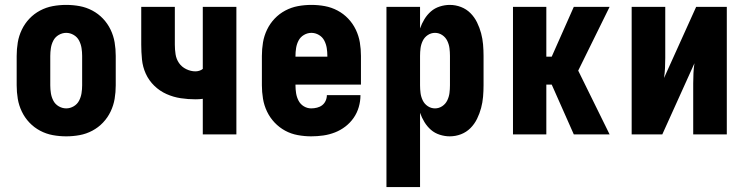

<svg xmlns="http://www.w3.org/2000/svg" viewBox="-20 -548 3040 783"><path d="M250 8Q222 8 195 3Q168 -2 143.5 -15Q119 -28 100 -48Q81 -68 69 -93Q57 -118 52.5 -145Q48 -172 48 -200V-320Q48 -348 52.5 -375Q57 -402 69 -427Q81 -452 100 -472Q119 -492 143.5 -505Q168 -518 195 -523Q222 -528 250 -528Q278 -528 305 -523Q332 -518 356.5 -505Q381 -492 400 -472Q419 -452 431 -427Q443 -402 447.5 -375Q452 -348 452 -320V-200Q452 -172 447.5 -145Q443 -118 431 -93Q419 -68 400 -48Q381 -28 356.5 -15Q332 -2 305 3Q278 8 250 8ZM250 -106Q266 -106 280.5 -114.5Q295 -123 302.5 -137.5Q310 -152 312.5 -168Q315 -184 315 -200V-320Q315 -336 312.5 -352Q310 -368 302.5 -382.5Q295 -397 280.5 -405.5Q266 -414 250 -414Q234 -414 219.5 -405.5Q205 -397 197.5 -382.5Q190 -368 187.5 -352Q185 -336 185 -320V-200Q185 -184 187.5 -168Q190 -152 197.5 -137.5Q205 -123 219.5 -114.5Q234 -106 250 -106Z M807 0V-145Q800 -144 792.5 -143.5Q785 -143 777 -143Q747 -143 717 -147.5Q687 -152 659 -164.5Q631 -177 609 -198.5Q587 -220 574.5 -247.5Q562 -275 559 -305.5Q556 -336 556 -366V-520H693V-366Q693 -346 696 -326.5Q699 -307 710 -291Q721 -275 739.5 -266Q758 -257 777 -257Q785 -257 793 -259.5Q801 -262 807 -267V-520H944V0Z M1249 8Q1222 8 1194.5 3Q1167 -2 1143 -15Q1119 -28 1100 -48Q1081 -68 1069 -93Q1057 -118 1052.5 -145.5Q1048 -173 1048 -200V-320Q1048 -348 1052.5 -375Q1057 -402 1069 -427Q1081 -452 1100 -472Q1119 -492 1143.5 -505Q1168 -518 1195 -523Q1222 -528 1250 -528Q1278 -528 1305 -523Q1332 -518 1356.5 -505Q1381 -492 1400 -472Q1419 -452 1431 -427Q1443 -402 1447.5 -375Q1452 -348 1452 -320V-203H1185V-200Q1185 -184 1187.5 -168Q1190 -152 1197.5 -137.5Q1205 -123 1219 -114.5Q1233 -106 1249 -106Q1261 -106 1273 -109Q1285 -112 1294 -119Q1303 -126 1308 -137Q1313 -148 1313 -160H1450V-159Q1450 -135 1443 -111Q1436 -87 1422 -67Q1408 -47 1388.5 -32Q1369 -17 1346 -8Q1323 1 1298.5 4.5Q1274 8 1249 8ZM1185 -317H1315V-320Q1315 -336 1312.5 -352Q1310 -368 1302.5 -382.5Q1295 -397 1280.5 -405.5Q1266 -414 1250 -414Q1234 -414 1219.5 -405.5Q1205 -397 1197.5 -382.5Q1190 -368 1187.5 -352Q1185 -336 1185 -320Z M1556 215V-520H1693V-432Q1700 -452 1711 -470Q1722 -488 1737.5 -501.5Q1753 -515 1773.5 -521.5Q1794 -528 1814 -528Q1838 -528 1860 -519.5Q1882 -511 1898.5 -494.5Q1915 -478 1925.5 -456.5Q1936 -435 1942 -412.5Q1948 -390 1950 -366.5Q1952 -343 1952 -320V-200Q1952 -177 1950 -153.5Q1948 -130 1942 -107.5Q1936 -85 1925.5 -63.5Q1915 -42 1898.5 -25.5Q1882 -9 1860 -0.5Q1838 8 1814 8Q1794 8 1773.5 1.5Q1753 -5 1737.5 -18.5Q1722 -32 1711 -50Q1700 -68 1693 -88V215ZM1754 -106Q1770 -106 1783.5 -115Q1797 -124 1804 -138.5Q1811 -153 1813 -168.5Q1815 -184 1815 -200V-320Q1815 -336 1813 -351.5Q1811 -367 1804 -381.5Q1797 -396 1783.5 -405Q1770 -414 1754 -414Q1738 -414 1724.5 -405Q1711 -396 1704 -381.5Q1697 -367 1695 -351.5Q1693 -336 1693 -320V-200Q1693 -184 1695 -168.5Q1697 -153 1704 -138.5Q1711 -124 1724.5 -115Q1738 -106 1754 -106Z M2320 0 2230 -203H2208V0H2072V-520H2208V-317H2230L2320 -520H2466L2338 -260L2466 0Z M2556 0V-520H2693V-312Q2693 -291 2692 -270.5Q2691 -250 2688 -230L2819 -520H2944V0H2807V-208Q2807 -229 2808 -249.5Q2809 -270 2812 -290L2681 0Z"/></svg>

Font: Iosevka Heavy
Style: Regular
Weight: 900
Monospace: yes
Designer: Belleve Invis
Foundry: Belleve Invis
Version: Version 32.5.0; ttfautohint (v1.8.4)